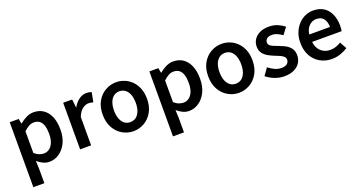

<svg xmlns="http://www.w3.org/2000/svg" viewBox="-41 -1250 4053 2150"><g transform="rotate(-20 1986.0 -175.0)"><path d="M83 219V-555H190L201 -496H203Q239 -526 282 -547.5Q325 -569 370 -569Q440 -569 489 -533.5Q538 -498 563.5 -435Q589 -372 589 -286Q589 -191 555 -124Q521 -57 467 -21.5Q413 14 352 14Q315 14 279 -2.5Q243 -19 210 -48L214 45V219ZM324 -95Q361 -95 390.5 -116.5Q420 -138 437 -180Q454 -222 454 -284Q454 -340 441.5 -379.5Q429 -419 403 -440Q377 -461 334 -461Q304 -461 275 -445.5Q246 -430 214 -399V-141Q244 -115 272.5 -105Q301 -95 324 -95Z M720 0V-555H827L838 -456H840Q870 -510 912 -539.5Q954 -569 998 -569Q1020 -569 1034.5 -566Q1049 -563 1061 -557L1039 -444Q1024 -448 1011.5 -450.5Q999 -453 981 -453Q949 -453 912.5 -427Q876 -401 851 -338V0Z M1354 14Q1285 14 1224.5 -20.5Q1164 -55 1127 -120.5Q1090 -186 1090 -277Q1090 -370 1127 -435Q1164 -500 1224.5 -534.5Q1285 -569 1354 -569Q1406 -569 1453.5 -549.5Q1501 -530 1538 -492.5Q1575 -455 1596.5 -401Q1618 -347 1618 -277Q1618 -186 1581 -120.5Q1544 -55 1483.5 -20.5Q1423 14 1354 14ZM1354 -94Q1395 -94 1424 -116.5Q1453 -139 1468.5 -180.5Q1484 -222 1484 -277Q1484 -333 1468.5 -374.5Q1453 -416 1424 -438.5Q1395 -461 1354 -461Q1314 -461 1285 -438.5Q1256 -416 1240.5 -374.5Q1225 -333 1225 -277Q1225 -222 1240.5 -180.5Q1256 -139 1285 -116.5Q1314 -94 1354 -94Z M1747 219V-555H1854L1865 -496H1867Q1903 -526 1946 -547.5Q1989 -569 2034 -569Q2104 -569 2153 -533.5Q2202 -498 2227.5 -435Q2253 -372 2253 -286Q2253 -191 2219 -124Q2185 -57 2131 -21.5Q2077 14 2016 14Q1979 14 1943 -2.5Q1907 -19 1874 -48L1878 45V219ZM1988 -95Q2025 -95 2054.5 -116.5Q2084 -138 2101 -180Q2118 -222 2118 -284Q2118 -340 2105.5 -379.5Q2093 -419 2067 -440Q2041 -461 1998 -461Q1968 -461 1939 -445.5Q1910 -430 1878 -399V-141Q1908 -115 1936.5 -105Q1965 -95 1988 -95Z M2611 14Q2542 14 2481.5 -20.5Q2421 -55 2384 -120.5Q2347 -186 2347 -277Q2347 -370 2384 -435Q2421 -500 2481.5 -534.5Q2542 -569 2611 -569Q2663 -569 2710.5 -549.5Q2758 -530 2795 -492.5Q2832 -455 2853.5 -401Q2875 -347 2875 -277Q2875 -186 2838 -120.5Q2801 -55 2740.5 -20.5Q2680 14 2611 14ZM2611 -94Q2652 -94 2681 -116.5Q2710 -139 2725.5 -180.5Q2741 -222 2741 -277Q2741 -333 2725.5 -374.5Q2710 -416 2681 -438.5Q2652 -461 2611 -461Q2571 -461 2542 -438.5Q2513 -416 2497.5 -374.5Q2482 -333 2482 -277Q2482 -222 2497.5 -180.5Q2513 -139 2542 -116.5Q2571 -94 2611 -94Z M3150 14Q3093 14 3037 -8Q2981 -30 2940 -64L3000 -148Q3037 -119 3074 -102Q3111 -85 3153 -85Q3198 -85 3220 -104Q3242 -123 3242 -152Q3242 -175 3224.5 -190.5Q3207 -206 3179.5 -218Q3152 -230 3123 -241Q3087 -255 3052 -275Q3017 -295 2994 -326Q2971 -357 2971 -403Q2971 -451 2995.5 -488.5Q3020 -526 3065.5 -547.5Q3111 -569 3173 -569Q3231 -569 3277.5 -549Q3324 -529 3357 -502L3297 -422Q3268 -443 3238 -456.5Q3208 -470 3176 -470Q3134 -470 3114 -452.5Q3094 -435 3094 -409Q3094 -387 3109.5 -373Q3125 -359 3151 -348.5Q3177 -338 3207 -327Q3236 -316 3264 -303Q3292 -290 3315 -271Q3338 -252 3351.5 -225Q3365 -198 3365 -159Q3365 -111 3340.5 -71.5Q3316 -32 3268 -9Q3220 14 3150 14Z M3719 14Q3642 14 3580 -21Q3518 -56 3481.5 -121Q3445 -186 3445 -277Q3445 -345 3466.5 -398.5Q3488 -452 3524.5 -490.5Q3561 -529 3606.5 -549Q3652 -569 3701 -569Q3776 -569 3827 -535.5Q3878 -502 3904 -442.5Q3930 -383 3930 -305Q3930 -286 3928.5 -269.5Q3927 -253 3924 -242H3573Q3578 -193 3600 -159Q3622 -125 3656.5 -106.5Q3691 -88 3736 -88Q3771 -88 3802 -98.5Q3833 -109 3864 -128L3909 -46Q3870 -20 3821 -3Q3772 14 3719 14ZM3571 -331H3818Q3818 -394 3789 -430.5Q3760 -467 3703 -467Q3672 -467 3644 -451.5Q3616 -436 3596.5 -406Q3577 -376 3571 -331Z"/></g></svg>

Font: Noto Sans JP SemiBold
Style: Regular
Weight: 600
Designer: Ryoko NISHIZUKA  (kana, bopomofo & ideographs); Paul D. Hunt (Latin, Greek & Cyrillic); Sandoll Communications , Soo-you
Foundry: Adobe
Version: Version 2.004-H2;hotconv 1.0.118;makeotfexe 2.5.65603